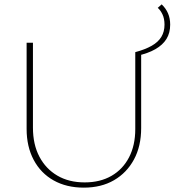

<svg xmlns="http://www.w3.org/2000/svg" viewBox="-20 -854 800 880"><path d="M364 6Q285 6 226 -27Q167 -60 134.5 -121Q102 -182 102 -263V-658H131V-269Q131 -192 160.5 -136Q190 -80 243 -49Q296 -18 368 -18Q439 -18 491 -48Q543 -78 571.5 -133Q600 -188 600 -262V-615H627V-267Q627 -184 594 -123Q561 -62 502.5 -28Q444 6 364 6ZM607 -598 600 -615Q645 -627 675 -644Q705 -661 719.5 -685Q734 -709 734 -741Q734 -769 724.5 -788.5Q715 -808 703 -818L721 -834Q740 -816 750 -793Q760 -770 760 -741Q760 -703 743 -675.5Q726 -648 692 -628.5Q658 -609 607 -598Z"/></svg>

Font: Ysabeau Office Thin
Style: Regular
Weight: 250
Designer: Christian Thalmann (Catharsis Fonts)
Version: Version 2.001;gftools[0.9.30]; featfreeze: tnum,lnum,ss02